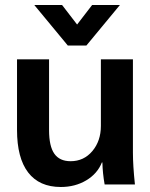

<svg xmlns="http://www.w3.org/2000/svg" viewBox="-20 -737 601 767"><path d="M48 0ZM48 -218V-500H176V-217Q176 -153 197 -123Q218 -93 262 -93Q315 -93 349 -133.5Q383 -174 383 -234V-500H511V-127Q511 -76 519 0H398Q390 -45 389 -88H387Q369 -43 324.5 -16.5Q280 10 223 10Q137 10 92.5 -48Q48 -106 48 -218ZM117 -717H228L288 -639L348 -717H459L325 -555H251Z"/></svg>

Font: Sarabun
Style: Bold
Weight: 700
Designer: Suppakit Chalermlarp | Katatrad Co.,Ltd.
Foundry: Cadson Demak Co.,Ltd.
Version: Version 1.000; ttfautohint (v1.6)